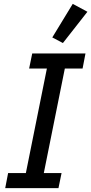

<svg xmlns="http://www.w3.org/2000/svg" viewBox="-20 -975 473 995"><path d="M7 0 22 -78H114L223 -620H131L147 -698H423L408 -620H316L207 -78H299L283 0ZM306 -752 251 -781 357 -955 433 -914Z"/></svg>

Font: IBM Plex Sans Text
Style: Italic
Weight: 450
Italic angle: -11°
Designer: Mike Abbink, Paul van der Laan, Pieter van Rosmalen
Foundry: Bold Monday
Version: Version 3.005